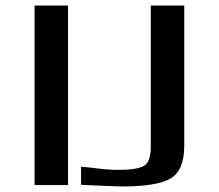

<svg xmlns="http://www.w3.org/2000/svg" viewBox="-20 -669 791 694"><path d="M226 0V-649H105V0ZM646 -143V-649H525V-139C525 -102 517 -79 501 -70C485 -60 454 -55 406 -55C393 -55 378 -56 360 -57C339 -59 290 -66 273 -66V-1C358 3 407 5 421 5C503 5 561 -4 595 -23C629 -42 646 -82 646 -143Z"/></svg>

Font: Gamestation Extended
Style: Regular
Weight: 400
Width: 7
Designer: Jonas Hecksher
Foundry: Jonas Hecksher, Playtypeª, e-types AS
Version: Version 1.003